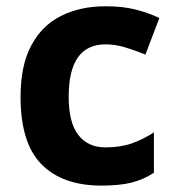

<svg xmlns="http://www.w3.org/2000/svg" viewBox="-20 -576 554 606"><path d="M299.8 9.8Q177.7 9.8 111.3 -57.1Q44.9 -124 44.9 -270Q44.9 -370.6 79.1 -433.1Q112.8 -496.1 173.3 -526.1Q233.9 -556.2 313 -556.2Q369.1 -556.2 410.6 -545.2Q452.1 -534.2 482.9 -519L439 -403.8Q403.8 -418 373.3 -427Q342.8 -436 313 -436Q196.8 -436 196.8 -271Q196.8 -189 227.3 -149.9Q257.8 -110.8 313 -110.8Q359.9 -110.8 396 -123.5Q432.1 -136.2 465.8 -158.2V-30.8Q432.1 -8.8 394.5 0.5Q356.9 9.8 299.8 9.8Z"/></svg>

Font: Nokora
Style: Bold
Weight: 700
Designer: Danh Hong
Version: Version 8.000; ttfautohint (v1.8.3)